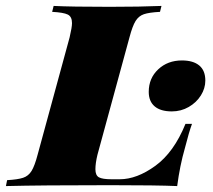

<svg xmlns="http://www.w3.org/2000/svg" viewBox="-70 -628 719 648"><path d="M554 -128Q537 -69 528 0Q460 -3 302 -3Q66 -3 -50 0L-46 -20Q-10 -22 8 -28Q26 -34 36.5 -51Q47 -68 57 -106L165 -502Q173 -536 173 -550Q173 -572 158.5 -579Q144 -586 106 -588L111 -608Q170 -605 300 -605Q404 -605 475 -608L470 -588Q433 -586 415.5 -580Q398 -574 387.5 -557Q377 -540 367 -502L259 -106Q252 -77 252 -57Q252 -36 264 -29.5Q276 -23 306 -23H334Q392 -23 454.5 -68.5Q517 -114 556 -210H578Q568 -183 554 -128ZM544 -424Q582 -424 602.5 -407Q623 -390 623 -356Q623 -330 608 -306Q593 -282 567 -267Q541 -252 510 -252Q472 -252 452 -269Q432 -286 432 -318Q432 -364 464 -394Q496 -424 544 -424Z"/></svg>

Font: Playfair Display SC Black
Style: Italic
Weight: 900
Italic angle: -14°
Designer: Claus Eggers Sørensen
Foundry: Claus Eggers Sørensen
Version: Version 1.200; ttfautohint (v1.6)